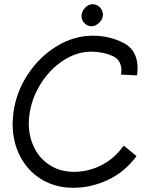

<svg xmlns="http://www.w3.org/2000/svg" viewBox="-20 -877 756 914"><path d="M40 -288Q40 -305 44 -341Q57 -439 112.5 -523Q168 -607 250 -657Q332 -707 421 -707Q502 -707 568.5 -672.5Q635 -638 635 -551Q635 -536 632 -518L556 -522Q558 -536 558 -541Q558 -593 513 -612Q468 -631 414 -631Q345 -631 281 -589Q217 -547 173.5 -477.5Q130 -408 120 -330Q117 -309 117 -290Q117 -226 143.5 -173Q170 -120 219 -89.5Q268 -59 333 -59Q402 -59 464.5 -91.5Q527 -124 569 -184L630 -134Q574 -58 493.5 -20.5Q413 17 329 17Q244 17 178 -23Q112 -63 76 -132.5Q40 -202 40 -288ZM368 -801Q368 -822 384.5 -839.5Q401 -857 421 -857Q441 -857 455.5 -842Q470 -827 470 -807Q470 -786 452.5 -769Q435 -752 415 -752Q396 -752 382 -766.5Q368 -781 368 -801Z"/></svg>

Font: Bellota Text
Style: Bold Italic
Weight: 700
Italic angle: -7.5°
Designer: Kemie Guaida
Foundry: Kemie Guaida
Version: Version 4.001